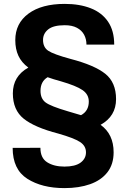

<svg xmlns="http://www.w3.org/2000/svg" viewBox="-20 -741 668 986"><path d="M311 225Q195.5 225 120.2 177Q45 129 45 18.5L187.5 18Q187.5 70.5 222.5 92.5Q257.5 114.5 311 114.5Q366.5 114.5 394 94Q421.5 73.5 421.5 41.5Q421.5 8 390.8 -12Q360 -32 279.5 -55Q158 -86.5 102 -131.2Q46 -176 46 -261.5Q46 -349.5 125.5 -394Q90.5 -420 74.5 -454.5Q58.5 -489 58.5 -535Q58.5 -621 126.2 -671Q194 -721 312.5 -721Q389 -721 446.2 -698.5Q503.5 -676 535 -629.5Q566.5 -583 566.5 -512H424Q424 -540 412 -562.5Q400 -585 375.2 -598.2Q350.5 -611.5 312.5 -611.5Q254 -611.5 227.5 -590Q201 -568.5 201 -536Q201 -498.5 227.5 -480.5Q254 -462.5 342 -438.5Q465 -406.5 520.5 -362.2Q576 -318 576 -232Q576 -144 496.5 -100Q563.5 -52 563.5 41Q563.5 102.5 531.8 143.5Q500 184.5 443 204.8Q386 225 311 225ZM396 -149.5Q436 -171 436 -219.5Q436 -256 404 -278.2Q372 -300.5 292.5 -323.5Q253.5 -334 224.5 -344.5Q188 -322.5 188 -274.5Q188 -234.5 214 -215Q240 -195.5 328.5 -169.5Z"/></svg>

Font: Roberto Sans
Style: Bold
Weight: 700
Designer: Google (font) & Cristiano Sobral (main changes)
Version: Version 1.000;October 12, 2021;FontCreator 14.0.0.2814 64-bi